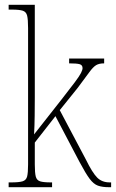

<svg xmlns="http://www.w3.org/2000/svg" viewBox="-20 -780 483 800"><path d="M16 0V-20H27Q59 -20 74 -24.5Q89 -29 93 -44.5Q97 -60 97 -95V-663Q97 -699 93 -715Q89 -731 74.5 -735.5Q60 -740 30 -740H16V-760H125V-373Q125 -342 124.5 -299Q124 -256 122 -220L236 -365Q272 -411 291.5 -437Q311 -463 317.5 -476Q324 -489 324 -496Q324 -509 312 -512.5Q300 -516 268 -516V-536H414V-516Q393 -516 380.5 -508.5Q368 -501 352 -479Q336 -457 303 -413L229 -321L338 -115Q365 -60 385 -40Q405 -20 437 -20H443V0H434Q406 0 388 -6.5Q370 -13 353.5 -35Q337 -57 312 -104L211 -296L125 -186V-95Q125 -60 129 -44.5Q133 -29 147 -24.5Q161 -20 192 -20H197V0Z"/></svg>

Font: Noto Serif Tamil Condensed Thin
Style: Regular
Weight: 100
Width: 3
Designer: Indian Type Foundry, Tom Grace, and the Monotype Design Team
Foundry: Monotype Imaging Inc.
Version: Version 2.004; ttfautohint (v1.8.4.7-5d5b)